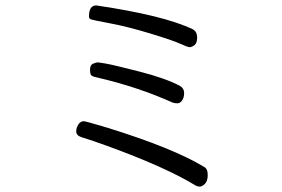

<svg xmlns="http://www.w3.org/2000/svg" viewBox="-20 -685 1040 708"><path d="M261 -201Q261 -206 263 -214Q272 -238 289 -238Q296 -238 376 -214Q618 -139 732 -70Q746 -63 746 -40Q746 -17 735.5 -7Q725 3 717 3Q709 3 703 0Q590 -69 375 -147Q320 -167 281 -179Q261 -185 261 -201ZM616 -307Q487 -365 335 -400Q324 -402 318 -406Q312 -410 312 -428Q312 -446 324 -450.5Q336 -455 340 -455Q344 -455 370.5 -450.5Q397 -446 494.5 -421Q592 -396 644 -368Q659 -359 659 -342Q659 -325 651.5 -314.5Q644 -304 634 -304Q624 -304 616 -307ZM335 -665Q585 -628 691 -577Q707 -568 707 -547Q707 -526 697 -518.5Q687 -511 679.5 -511Q672 -511 645 -523.5Q618 -536 534 -561.5Q450 -587 385.5 -599Q321 -611 314.5 -614Q308 -617 308 -624Q308 -665 335 -665Z"/></svg>

Font: ToneOZ-Pinyin-WenKai-Regular
Style: Regular
Weight: 400
Designer: Fontworks Inc.
Foundry: ToneOZ
Version: Version 0.240331